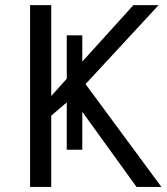

<svg xmlns="http://www.w3.org/2000/svg" viewBox="-20 -734 654 754"><path d="M242.2 -332 181.2 -279.8V0H98.1V-713.9H181.2V-356.9L242.2 -424.8V-595.2H303.2V-492.2L503.9 -713.9H603L315.9 -403.8L613.8 0H516.1L303.2 -294.9V-146H242.2Z"/></svg>

Font: Open Sans ACDW
Style: acdw
Weight: 400
Foundry: Ascender Corporation
Version: Version 1.10